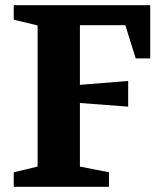

<svg xmlns="http://www.w3.org/2000/svg" viewBox="-20 -720 622 740"><path d="M33 0V-56L125 -78V-622L33 -644V-700H559V-495H503L463 -623H288V-393L474 -408V-309L288 -323V-78L400 -56V0Z"/></svg>

Font: Volkhov
Style: Bold
Weight: 700
Designer: Cyreal (www.cyreal.org)
Foundry: Cyreal (www.cyreal.org)
Version: Version 1.010